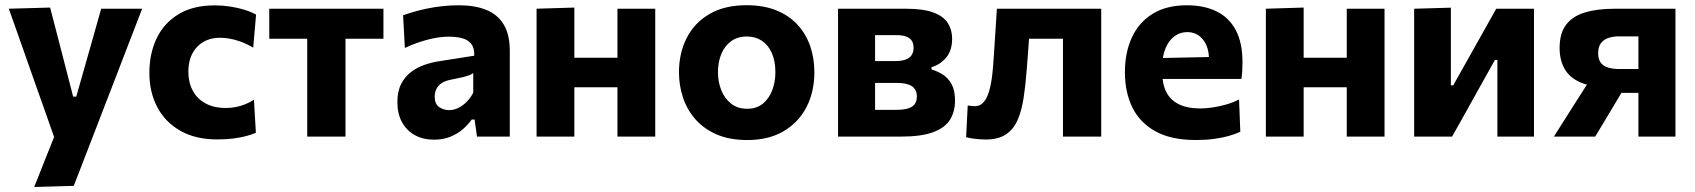

<svg xmlns="http://www.w3.org/2000/svg" viewBox="-20 -533 6614 749"><path d="M113.4 196.5Q133.8 145.3 154.8 92.2Q175.9 39.2 196.3 -11.5V16.5Q178.4 -34.8 159.9 -87.2Q141.4 -139.6 123.6 -189.4L91.8 -279.7Q73 -333.2 53.2 -389.4Q33.3 -445.7 14.4 -499L175.5 -503.5Q189.5 -449.2 203.1 -397.2Q216.7 -345.3 230.6 -291L265.3 -156.1H277.5L315.8 -290.8Q330.9 -343.6 345.4 -395Q359.9 -446.4 374.7 -499H534.5Q519.1 -459 504.6 -421.4Q490.1 -383.8 472.7 -338.8Q455.3 -293.7 431.3 -231.1L377.1 -90.9Q340.4 4.1 314.6 71.1Q288.9 138 267.8 192Z M827.7 10.9Q742.7 10.9 683.6 -22.8Q624.5 -56.4 593.6 -115Q562.7 -173.5 562.7 -248.6Q562.7 -324.2 591.3 -383.8Q619.9 -443.3 676.7 -477.7Q733.4 -512.1 818 -512.1Q847.8 -512.1 877.1 -507.6Q906.5 -503.1 932.6 -495.2Q958.7 -487.2 979 -476.2L967.8 -347.2Q939.3 -363.5 915.7 -371.7Q892.1 -379.9 872.9 -382.8Q853.8 -385.7 838.9 -385.7Q782.6 -385.7 748.7 -349.9Q714.8 -314 714.8 -253Q714.8 -211.7 731.7 -179.8Q748.5 -147.9 781.3 -129.9Q814.1 -111.8 861.8 -111.8Q880.7 -111.8 899.2 -115.3Q917.7 -118.8 935.7 -125.9Q953.8 -133 970.6 -144L978.2 -15Q960.9 -7.6 938.7 -1.8Q916.6 4.1 889 7.5Q861.4 10.9 827.7 10.9Z M1178.5 0Q1178.5 -53.7 1178.5 -103.8Q1178.5 -154 1178.5 -216V-266Q1178.5 -311.2 1178.5 -346.1Q1178.5 -380.9 1178.5 -411.7Q1178.5 -442.5 1178.5 -475.3L1225.5 -381.8H1203.2Q1161.8 -381.8 1117.7 -381.8Q1073.6 -381.8 1030.4 -381.8V-499H1475.8V-381.8Q1432.9 -381.8 1388.8 -381.8Q1344.8 -381.8 1303.1 -381.8H1280.8L1327.7 -475.3Q1327.7 -442.5 1327.7 -411.7Q1327.7 -380.9 1327.7 -346.1Q1327.7 -311.2 1327.7 -266V-216Q1327.7 -154 1327.7 -103.8Q1327.7 -53.7 1327.7 0Z M1673.1 11.9Q1630.2 11.9 1598 -6Q1565.9 -24 1548 -56.8Q1530.2 -89.7 1530.2 -134.4Q1530.2 -176.8 1545 -205.5Q1559.9 -234.3 1583.7 -252.3Q1607.5 -270.3 1635.8 -280Q1664 -289.6 1690.9 -293.8L1830 -315.7Q1831.2 -344.5 1819.2 -360.7Q1807.2 -377 1784.3 -383.5Q1761.4 -390 1730.2 -390Q1713.2 -390 1693.2 -387.4Q1673.2 -384.7 1651.3 -379.1Q1629.4 -373.5 1606.3 -365.4Q1583.2 -357.3 1559.4 -345.9L1552.5 -473.4Q1571.1 -480.1 1595 -487Q1618.8 -494 1647 -499.8Q1675.1 -505.6 1706.3 -509Q1737.5 -512.4 1770.7 -512.4Q1833 -512.4 1877.4 -494.3Q1921.7 -476.2 1945.2 -437Q1968.7 -397.8 1968.7 -335.1Q1968.7 -310.5 1968.7 -275Q1968.7 -239.5 1968.7 -211.3V-164.1Q1968.7 -126 1968.7 -85.8Q1968.7 -45.7 1968.7 0H1840.8L1831.4 -66.7H1820.1Q1806.6 -47.3 1786 -29.2Q1765.3 -11.2 1737.1 0.3Q1708.8 11.9 1673.1 11.9ZM1732.3 -103.4Q1750.2 -103.4 1767.5 -111.8Q1784.9 -120.2 1800 -135.3Q1815.1 -150.5 1826.1 -171.3V-247.9Q1820 -243.4 1810.8 -239.7Q1801.6 -235.9 1783.8 -231.6Q1765.9 -227.4 1734.3 -221.1Q1716.3 -217.4 1703.3 -209Q1690.3 -200.6 1683 -187.2Q1675.8 -173.9 1675.8 -155.9Q1675.8 -127.4 1693 -115.4Q1710.3 -103.4 1732.3 -103.4Z M2073.2 0Q2073.2 -53.7 2073.2 -103.8Q2073.2 -154 2073.2 -216V-266Q2073.2 -315.5 2073.2 -354.8Q2073.2 -394 2073.2 -428.7Q2073.2 -463.3 2073.2 -499L2220.6 -503.5Q2220.6 -467.5 2220.6 -432Q2220.6 -396.6 2220.6 -356.6Q2220.6 -316.7 2220.6 -266V-216Q2220.6 -154 2220.6 -103.8Q2220.6 -53.7 2220.6 0ZM2162.3 -192.5V-307.9H2449V-192.5ZM2388.7 0Q2388.7 -53.7 2388.7 -103.8Q2388.7 -154 2388.7 -216V-266Q2388.7 -315.5 2388.7 -354.8Q2388.7 -394 2388.7 -428.7Q2388.7 -463.3 2388.7 -499H2536.1Q2536.1 -463.3 2536.1 -428.7Q2536.1 -394 2536.1 -354.8Q2536.1 -315.5 2536.1 -266V-216Q2536.1 -154 2536.1 -103.8Q2536.1 -53.7 2536.1 0Z M2895.2 13.3Q2827.1 13.3 2776.9 -8.1Q2726.7 -29.6 2693.8 -66.6Q2660.9 -103.6 2644.8 -151.3Q2628.7 -198.9 2628.7 -251Q2628.7 -325.6 2658.8 -384.8Q2688.9 -444 2747.6 -478.3Q2806.3 -512.7 2892.1 -512.7Q2958.2 -512.7 3007.9 -492.8Q3057.5 -472.8 3090.7 -437.1Q3123.8 -401.3 3140.4 -353.8Q3156.9 -306.2 3156.9 -251Q3156.9 -175.7 3126.5 -115.9Q3096 -56.2 3037.4 -21.4Q2978.8 13.3 2895.2 13.3ZM2894.6 -108.7Q2931.8 -108.7 2956.2 -128.9Q2980.6 -149.1 2992.7 -181.5Q3004.8 -213.9 3004.8 -251Q3004.8 -294.8 2991 -326Q2977.1 -357.3 2952.1 -374Q2927.2 -390.6 2894 -390.6Q2857.2 -390.6 2832 -372.2Q2806.7 -353.7 2793.7 -322.1Q2780.8 -290.5 2780.8 -251Q2780.8 -213.9 2793.6 -181.5Q2806.4 -149.1 2831.8 -128.9Q2857.1 -108.7 2894.6 -108.7Z M3249.2 0Q3249.2 -53.7 3249.2 -104.1Q3249.2 -154.5 3249.2 -216.8V-266.8Q3249.2 -316.3 3249.2 -355.3Q3249.2 -394.3 3249.2 -428.8Q3249.2 -463.3 3249.2 -498.9Q3302.6 -498.9 3374.4 -498.9Q3446.1 -498.9 3515.2 -498.9Q3582.6 -498.9 3621.8 -484Q3660.9 -469.2 3677.6 -443Q3694.3 -416.7 3694.3 -382Q3694.3 -335.5 3670.6 -307.9Q3647 -280.4 3614 -271V-261.8Q3637.4 -255.4 3658.2 -242Q3679 -228.6 3692.3 -204.4Q3705.6 -180.2 3705.6 -140.5Q3705.6 -98.3 3686.5 -66.7Q3667.3 -35 3620.7 -17.5Q3574.1 0 3490.9 0Q3417 0 3356 0Q3295.1 0 3249.2 0ZM3393.7 -104.4H3473.5Q3503.3 -104.4 3521.6 -109.8Q3539.9 -115.2 3548.3 -126.9Q3556.7 -138.6 3556.7 -156.9Q3556.7 -183.3 3537.8 -196.4Q3518.9 -209.5 3479.2 -209.5H3352.1V-294.7H3470.9Q3497 -294.7 3513 -300.7Q3529 -306.7 3536.4 -318.3Q3543.9 -329.9 3543.9 -346.6Q3543.9 -371.8 3527.6 -383.9Q3511.2 -395.9 3478.9 -395.9H3393.7Q3393.7 -363.2 3393.7 -332.8Q3393.7 -302.4 3393.7 -266.8V-216.8Q3393.7 -185.9 3393.7 -159.4Q3393.7 -132.8 3393.7 -104.4Z M3824.9 11.3Q3812.9 11.3 3798.8 10.2Q3784.7 9.1 3771.6 7Q3758.5 4.8 3748.9 2.1L3755.1 -121.6Q3762.9 -120.2 3770.3 -119.5Q3777.7 -118.8 3782.1 -118.8Q3804.7 -118.8 3818.5 -135.9Q3832.3 -153 3839.9 -181.8Q3847.5 -210.5 3851.3 -245.5Q3855 -280.6 3857.1 -316.5Q3860 -363.5 3863.2 -410Q3866.3 -456.4 3868.9 -499H4275.9Q4275.9 -463.3 4275.9 -428.7Q4275.9 -394 4275.9 -354.8Q4275.9 -315.5 4275.9 -266V-216Q4275.9 -154 4275.9 -103.8Q4275.9 -53.7 4275.9 0H4126.7Q4126.7 -53.7 4126.7 -103.8Q4126.7 -154 4126.7 -216V-266Q4126.7 -311.2 4126.7 -346.1Q4126.7 -380.9 4126.7 -411.7Q4126.7 -442.5 4126.7 -475.3L4215.2 -381.8H3930.5L4001 -475.3Q3998.5 -442.6 3995.9 -405.3Q3993.4 -368.1 3990.7 -331.2Q3988 -294.3 3985.3 -261.2Q3980.8 -200.6 3973.1 -150.6Q3965.4 -100.6 3949.5 -64.4Q3933.5 -28.1 3903.7 -8.4Q3874 11.3 3824.9 11.3Z M4645.1 13.2Q4548.5 13.2 4487.3 -20.8Q4426.2 -54.8 4397.2 -114.3Q4368.3 -173.9 4368.3 -251Q4368.3 -327.8 4395.5 -386.8Q4422.6 -445.8 4476.4 -479.1Q4530.2 -512.4 4610 -512.4Q4678.1 -512.4 4726.6 -488.2Q4775.1 -464.1 4801 -415.1Q4826.9 -366.1 4826.9 -291.5Q4826.9 -271.4 4826 -255.8Q4825.1 -240.3 4822.6 -225L4694.3 -273.4Q4695.3 -280.1 4695.8 -287.1Q4696.3 -294.2 4696.3 -300.2Q4696.3 -350.3 4672.6 -379Q4648.9 -407.8 4611.3 -407.8Q4583.1 -407.8 4561.2 -391.2Q4539.2 -374.7 4526.7 -344.5Q4514.1 -314.3 4514.1 -273V-248.7Q4514.1 -204.8 4529.8 -173.8Q4545.6 -142.9 4578.6 -126.4Q4611.6 -109.9 4662.9 -109.9Q4682.8 -109.9 4709 -113.6Q4735.3 -117.4 4762.6 -125.1Q4790 -132.9 4813.6 -145L4818.5 -18.9Q4799.2 -10 4773.3 -2.6Q4747.3 4.7 4715 9Q4682.7 13.2 4645.1 13.2ZM4426.1 -225V-304.9L4735.5 -311.4L4822.6 -286.8V-225Z M4918.2 0Q4918.2 -53.7 4918.2 -103.8Q4918.2 -154 4918.2 -216V-266Q4918.2 -315.5 4918.2 -354.8Q4918.2 -394 4918.2 -428.7Q4918.2 -463.3 4918.2 -499L5065.6 -503.5Q5065.6 -467.5 5065.6 -432Q5065.6 -396.6 5065.6 -356.6Q5065.6 -316.7 5065.6 -266V-216Q5065.6 -154 5065.6 -103.8Q5065.6 -53.7 5065.6 0ZM5007.3 -192.5V-307.9H5294V-192.5ZM5233.7 0Q5233.7 -53.7 5233.7 -103.8Q5233.7 -154 5233.7 -216V-266Q5233.7 -315.5 5233.7 -354.8Q5233.7 -394 5233.7 -428.7Q5233.7 -463.3 5233.7 -499H5381.1Q5381.1 -463.3 5381.1 -428.7Q5381.1 -394 5381.1 -354.8Q5381.1 -315.5 5381.1 -266V-216Q5381.1 -154 5381.1 -103.8Q5381.1 -53.7 5381.1 0Z M5496.7 0Q5496.7 -53.7 5496.7 -103.8Q5496.7 -153.8 5496.7 -216.1V-266.1Q5496.7 -315.6 5496.7 -354.7Q5496.7 -393.9 5496.7 -428.6Q5496.7 -463.3 5496.7 -498.9L5639.9 -503.1Q5639.9 -470.2 5639.9 -437.9Q5639.9 -405.6 5639.9 -369.1Q5639.9 -332.6 5639.9 -286.7V-200H5649.1L5722.2 -330.2Q5746.2 -372.8 5769.9 -415.2Q5793.6 -457.7 5816.9 -498.9H5964.1Q5964.1 -463.3 5964.1 -428.6Q5964.1 -393.9 5964.1 -354.7Q5964.1 -315.6 5964.1 -266.1V-216.1Q5964.1 -153.8 5964.1 -103.8Q5964.1 -53.7 5964.1 0H5821.4Q5821.4 -52.4 5821.4 -101.4Q5821.4 -150.4 5821.4 -210.9V-299.1H5811.8L5740 -170.7Q5716.1 -127.7 5692.2 -84.8Q5668.3 -42 5644.6 0Z M6041.7 0Q6065.2 -37 6088.7 -74.2Q6112.3 -111.4 6135.1 -147.3L6200.3 -249.5L6247.2 -194.4Q6182.7 -194.4 6142.3 -212.9Q6101.9 -231.3 6083 -265.4Q6064.1 -299.4 6064.1 -345.9Q6064.1 -403.3 6089.5 -436.6Q6114.9 -469.9 6163 -484.4Q6211.1 -498.9 6278.7 -498.9Q6322.3 -498.9 6366.4 -498.9Q6410.4 -498.9 6449.6 -498.9Q6488.7 -498.9 6516 -498.9Q6516 -463.3 6516 -428.6Q6516 -393.9 6516 -354.7Q6516 -315.6 6516 -266.1V-216.1Q6516 -153.8 6516 -103.8Q6516 -53.7 6516 0H6371.5Q6371.5 -28.5 6371.5 -55.3Q6371.5 -82.1 6371.5 -110.7Q6371.5 -139.3 6371.5 -171.8V-267.1Q6371.5 -301.6 6371.5 -331.8Q6371.5 -362 6371.5 -391.1H6293.1Q6273.4 -391.1 6255.4 -385.3Q6237.4 -379.6 6225.9 -365.3Q6214.5 -351.1 6214.5 -325.4Q6214.5 -303.7 6222.9 -291.1Q6231.3 -278.5 6244.3 -272.8Q6257.4 -267 6271.9 -265.3Q6286.4 -263.7 6298.4 -263.7H6393.1V-170.6H6259.6L6331.6 -214.4L6281.6 -131.2Q6261.9 -98.3 6242.3 -65.4Q6222.7 -32.5 6202.9 0Z"/></svg>

Font: Commissioner Thin
Style: Regular
Weight: 100
Designer: Kostas Bartsokas
Foundry: Kostas Bartsokas
Version: Version 1.001;gftools[0.9.23]